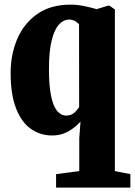

<svg xmlns="http://www.w3.org/2000/svg" viewBox="-20 -588 596 849"><path d="M228 241.5V182L330.5 168.5V23L336 -50Q319.5 -32.5 300.8 -18.8Q282 -5 260 3Q238 11 209.5 11Q159.5 11 118 -17.2Q76.5 -45.5 51.8 -106.8Q27 -168 27 -265.5Q27 -346.5 56 -415Q85 -483.5 144 -525.5Q203 -567.5 293 -567.5Q324.5 -567.5 357 -560.2Q389.5 -553 407.5 -547.5L457.5 -563H464L488 -546V168.5L556.5 182V241.5ZM272.5 -77Q288 -77 298.5 -82.8Q309 -88.5 316.5 -97Q324 -105.5 330 -114L329.5 -480Q323.5 -488.5 311.5 -495Q299.5 -501.5 286 -501.5Q261.5 -501.5 241.5 -480.5Q221.5 -459.5 209 -411.5Q196.5 -363.5 196.5 -281.5Q196.5 -209.5 205.8 -164.2Q215 -119 232.2 -98Q249.5 -77 272.5 -77Z"/></svg>

Font: Merriweather 24pt SemiCondensed Black
Style: Regular
Weight: 900
Width: 4
Designer: Eben Sorkin
Foundry: Eben Sorkin
Version: Version 2.100